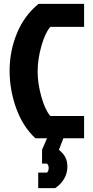

<svg xmlns="http://www.w3.org/2000/svg" viewBox="-20 -720 483 1000"><path d="M224 132H199V60L225 0H164Q98 -62 64 -157Q30 -252 30 -352.5Q30 -453 68 -546Q106 -639 181 -700H418V-580H242Q215 -549 195.5 -480Q176 -411 176 -348Q176 -285 195.5 -216Q215 -147 242 -116H418V0H310L287 60Q302 73 309 82Q331 108 331 146Q331 184 313 213Q295 242 267 260H179V179H224Q233 173 233.5 156Q234 139 224 132Z"/></svg>

Font: Jockey One
Style: Regular
Weight: 400
Designer: TypeTogether
Foundry: TypeTogether
Version: Version 1.002